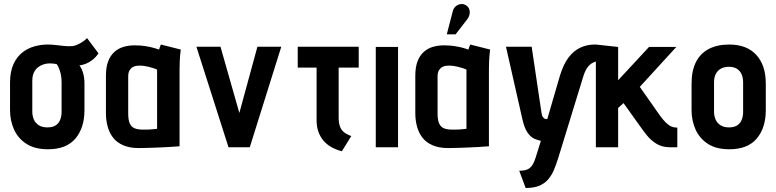

<svg xmlns="http://www.w3.org/2000/svg" viewBox="-20 -734 3869 957"><path d="M471 -468 414 -544Q398 -528 376 -516.5Q354 -505 339 -504Q319 -503 298.5 -505Q278 -507 258 -509.5Q238 -512 217 -512Q185 -512 152 -503Q119 -494 91.5 -472.5Q64 -451 47 -414Q30 -377 30 -321V-185Q30 -134 49.5 -89.5Q69 -45 111 -17.5Q153 10 219 10Q311 10 356 -43.5Q401 -97 401 -185V-317Q401 -346 394.5 -369Q388 -392 376 -408Q392 -410 408.5 -416.5Q425 -423 441 -435.5Q457 -448 471 -468ZM287 -323V-177Q287 -155 280 -137Q273 -119 257.5 -109Q242 -99 216 -99Q190 -99 173 -110Q156 -121 148.5 -139Q141 -157 141 -177V-331Q141 -356 149 -372.5Q157 -389 170 -399Q183 -409 198 -413.5Q213 -418 227 -418Q234 -418 239.5 -417.5Q245 -417 250.5 -416.5Q256 -416 263 -414Q268 -407 271.5 -399Q275 -391 278 -382.5Q281 -374 283 -364.5Q285 -355 286 -344.5Q287 -334 287 -323Z M881 -487 782 -512Q778 -504 775.5 -495.5Q773 -487 773 -487Q765 -490 747.5 -495Q730 -500 705.5 -504Q681 -508 651 -508Q622 -508 596 -500.5Q570 -493 550 -475Q530 -457 519 -428Q508 -399 508 -355V-170Q508 -135 516.5 -103.5Q525 -72 543.5 -48Q562 -24 594 -10Q626 4 672 4Q695 4 722 3Q749 2 776.5 1Q804 0 826 -1.5Q848 -3 861.5 -4Q875 -5 875 -5V-390Q875 -407 876 -431.5Q877 -456 881 -487ZM619 -169V-352Q619 -372 625.5 -383Q632 -394 641.5 -399.5Q651 -405 661 -406Q671 -407 679 -407Q687 -407 698 -405.5Q709 -404 721 -401Q733 -398 744 -394.5Q755 -391 763 -387V-92Q753 -91 744 -90Q735 -89 726 -88.5Q717 -88 708 -88Q699 -88 691 -88Q667 -88 651 -94.5Q635 -101 627 -118.5Q619 -136 619 -169Z M959 -501 1119 0H1225L1382 -501H1263L1173 -171L1079 -501Z M1668 -148V-397H1768V-501H1464V-397H1558V-133Q1558 -104 1566.5 -79Q1575 -54 1591 -34.5Q1607 -15 1630.5 -1.5Q1654 12 1684 20L1731 -56Q1708 -64 1694 -75.5Q1680 -87 1674 -105Q1668 -123 1668 -148Z M1853 0H1964V-500H1853Z M2423 -487 2324 -512Q2320 -504 2317.5 -495.5Q2315 -487 2315 -487Q2307 -490 2289.5 -495Q2272 -500 2247.5 -504Q2223 -508 2193 -508Q2164 -508 2138 -500.5Q2112 -493 2092 -475Q2072 -457 2061 -428Q2050 -399 2050 -355V-170Q2050 -135 2058.5 -103.5Q2067 -72 2085.5 -48Q2104 -24 2136 -10Q2168 4 2214 4Q2237 4 2264 3Q2291 2 2318.5 1Q2346 0 2368 -1.5Q2390 -3 2403.5 -4Q2417 -5 2417 -5V-390Q2417 -407 2418 -431.5Q2419 -456 2423 -487ZM2161 -169V-352Q2161 -372 2167.5 -383Q2174 -394 2183.5 -399.5Q2193 -405 2203 -406Q2213 -407 2221 -407Q2229 -407 2240 -405.5Q2251 -404 2263 -401Q2275 -398 2286 -394.5Q2297 -391 2305 -387V-92Q2295 -91 2286 -90Q2277 -89 2268 -88.5Q2259 -88 2250 -88Q2241 -88 2233 -88Q2209 -88 2193 -94.5Q2177 -101 2169 -118.5Q2161 -136 2161 -169ZM2309 -638Q2318 -650 2320.5 -663.5Q2323 -677 2318.5 -689Q2314 -701 2302 -708Q2289 -716 2275 -713.5Q2261 -711 2251 -702Q2241 -693 2237 -679L2207 -563H2251Z M2987 -432 2950 -512Q2908 -513 2873.5 -497Q2839 -481 2813.5 -447Q2788 -413 2771 -357L2708 -141Q2708 -141 2704.5 -140.5Q2701 -140 2696 -142Q2691 -144 2686 -150.5Q2681 -157 2679 -172L2630 -501H2502L2584 -139Q2594 -95 2609.5 -73Q2625 -51 2642.5 -43Q2660 -35 2676 -32L2650 51Q2644 70 2637 83Q2630 96 2620.5 103.5Q2611 111 2598.5 114Q2586 117 2568 117L2600 203Q2641 203 2667.5 192Q2694 181 2711.5 161Q2729 141 2740.5 114Q2752 87 2762 55L2888 -355Q2898 -387 2912.5 -403.5Q2927 -420 2946 -426Q2965 -432 2987 -432ZM3268 -160 3169 -301 3351 -500H3215L3061 -334V-500L2950 -512V0H3061V-196L3088 -220L3166 -111Q3185 -83 3206 -57.5Q3227 -32 3254.5 -16Q3282 0 3320 0H3356V-98H3353Q3340 -98 3327.5 -103Q3315 -108 3300.5 -121.5Q3286 -135 3268 -160Z M3797 -185V-317Q3797 -409 3749.5 -460.5Q3702 -512 3615 -512Q3554 -512 3512 -489.5Q3470 -467 3448.5 -424Q3427 -381 3427 -317V-185Q3427 -134 3446.5 -89.5Q3466 -45 3507.5 -17.5Q3549 10 3615 10Q3707 10 3752 -43.5Q3797 -97 3797 -185ZM3684 -323V-177Q3684 -155 3677 -137Q3670 -119 3654.5 -109Q3639 -99 3614 -99Q3588 -99 3571 -110Q3554 -121 3546.5 -139Q3539 -157 3539 -177V-323Q3539 -349 3548 -366Q3557 -383 3573.5 -392Q3590 -401 3614 -401Q3637 -401 3652.5 -391.5Q3668 -382 3676 -364.5Q3684 -347 3684 -323Z"/></svg>

Font: Advent Pro
Style: Regular
Weight: 400
Designer: VivaRado, Andreas Kalpakidis
Foundry: VivaRado, Andreas Kalpakidis
Version: Version 3.000